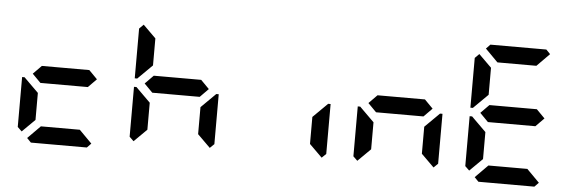

<svg xmlns="http://www.w3.org/2000/svg" viewBox="-57 -1198 4195 1395"><g transform="rotate(5 2040.0 -500.0)"><path d="M130 -75 99 -105V-469H117L130 -456L223 -364V-167ZM581 -562 642 -500 581 -438H235L174 -500L235 -562ZM642 -31 612 0H204L174 -31L266 -124H550Z M946 -75 915 -105V-469H933L946 -456L1039 -364V-167ZM946 -544 933 -531H915V-894L946 -925L1039 -833V-636ZM1397 -562 1458 -500 1397 -438H1051L990 -500L1051 -562ZM1502 -456 1515 -469H1533V-105L1502 -75L1409 -167V-364Z M2318 -456 2331 -469H2349V-105L2318 -75L2225 -167V-364Z M2578 -75 2547 -105V-469H2565L2578 -456L2671 -364V-167ZM3029 -562 3090 -500 3029 -438H2683L2622 -500L2683 -562ZM3134 -456 3147 -469H3165V-105L3134 -75L3041 -167V-364Z M3394 -75 3363 -105V-469H3381L3394 -456L3487 -364V-167ZM3394 -544 3381 -531H3363V-894L3394 -925L3487 -833V-636ZM3845 -562 3906 -500 3845 -438H3499L3438 -500L3499 -562ZM3438 -969 3468 -1000H3876L3906 -969L3814 -876H3530ZM3906 -31 3876 0H3468L3438 -31L3530 -124H3814Z"/></g></svg>

Font: DSEG7 Classic Mini
Style: Bold
Weight: 700
Designer: Keshikan(Twitter:@keshinomi_88pro)
Version: Version 0.46